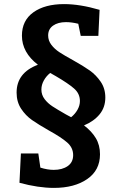

<svg xmlns="http://www.w3.org/2000/svg" viewBox="-20 -735 590 937"><path d="M468 18Q468 96 405.5 139Q343 182 243 182Q167 182 75 157L82 14H167L177 83Q212 94 242 94Q284 94 310.5 75.5Q337 57 337 22Q337 -14 308 -39.5Q279 -65 219 -98Q168 -127 136.5 -149Q105 -171 83 -204.5Q61 -238 61 -283Q61 -380 165 -419Q87 -479 87 -561Q87 -635 143 -675Q199 -715 293 -715Q370 -715 466 -687L460 -560H374L362 -619Q330 -627 302 -627Q263 -627 239 -610Q215 -593 215 -562Q215 -537 230.5 -516.5Q246 -496 269.5 -480.5Q293 -465 335 -442Q387 -413 418 -391Q449 -369 471.5 -336Q494 -303 494 -259Q494 -211 466 -177Q438 -143 390 -123Q427 -95 447.5 -61Q468 -27 468 18ZM301 -177Q305 -175 327 -163Q346 -178 358 -199Q370 -220 370 -242Q370 -278 341.5 -303Q313 -328 253 -363Q229 -376 225 -379Q206 -364 194 -342.5Q182 -321 182 -298Q182 -272 197.5 -251.5Q213 -231 236 -216Q259 -201 301 -177Z"/></svg>

Font: Bitter Pro
Style: Bold
Weight: 700
Designer: Sol Matas, and Bitter project Authors
Foundry: Sol Matas
Version: Version 1.010